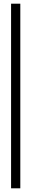

<svg xmlns="http://www.w3.org/2000/svg" viewBox="-20 -784 170 1040"><path d="M90 236V-764H40V236Z"/></svg>

Font: Stint Ultra Condensed
Style: Regular
Weight: 400
Width: 1
Designer: Astigmatic (AOETI)
Foundry: Astigmatic (AOETI)
Version: Version 1.000